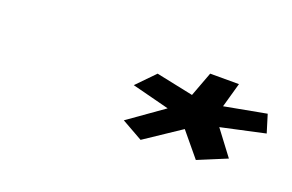

<svg xmlns="http://www.w3.org/2000/svg" viewBox="-40 -702 600 395"><g transform="rotate(20 260.0 -504.5)"><path d="M508.1 -556 416.5 -539 431.7 -593H368.7L348.5 -539L267.1 -556L229.1 -517L310.9 -496L234.6 -442L280.7 -416L358.6 -468L401.7 -416L464.6 -442L423.9 -496L520.1 -517Z"/></g></svg>

Font: Hussar Milosc
Style: Obl
Weight: 700
Foundry: Cannot Into Space Fonts
Version: Version 1.02